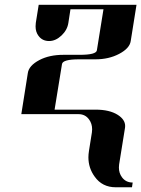

<svg xmlns="http://www.w3.org/2000/svg" viewBox="-20 -481 595 809"><path d="M69.8 0 97.2 -172.9Q101.6 -204.6 146 -228Q188 -250 247.1 -250H315.9Q385.3 -250 388.2 -269L416 -441.9H276.9L268.1 -384.8Q263.7 -354.5 238.8 -331.1Q214.4 -308.1 187 -308.1Q158.2 -308.1 142.1 -330.1Q129.9 -346.7 129.9 -369.6Q129.9 -374 130.9 -384.8L143.1 -460.9H555.2L530.8 -308.1Q526.4 -277.3 481.9 -253.9Q438.5 -231 381.8 -231H313Q244.1 -231 241.2 -210.9L210 -19H382.8Q441.4 -19 476.1 2.9Q507.3 22.9 507.3 49.8Q507.3 54.7 506.8 57.1L481.9 211.9Q481 220.7 481 225.1Q481 248.5 494.1 266.1Q510.3 288.1 539.1 288.1L536.1 308.1H467.8Q410.6 308.1 378.9 263.2Q352.5 227.1 352.5 181.6Q352.5 169.9 355 153.8L367.2 77.1Q368.2 68.4 368.2 64Q368.2 39.6 355 22Q338.9 0 311 0Z"/></svg>

Font: Hjet
Style: Italic
Weight: 400
Designer: T. Christopher White
Version: Version 1.2